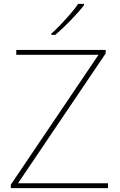

<svg xmlns="http://www.w3.org/2000/svg" viewBox="-20 -972 618 992"><path d="M538 0H36V-18L489 -689H64V-714H526V-696L73 -25H538ZM414 -945Q401 -928 383.5 -908.5Q366 -889 346.5 -868.5Q327 -848 306.5 -828.5Q286 -809 266 -792H245V-798Q268 -818 294.5 -846Q321 -874 345.5 -902.5Q370 -931 384 -952H414Z"/></svg>

Font: Noto Sans Cham Thin
Style: Regular
Weight: 250
Version: Version 2.002